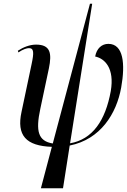

<svg xmlns="http://www.w3.org/2000/svg" viewBox="-20 -780 683 1033"><path d="M200 233H319L355 3C521 -30 607 -169 632 -309C655 -437 644 -544 563 -544C528 -544 500 -520 492 -476C544 -465 597 -413 576 -290C547 -130 477 -30 357 -9L476 -760H464L264 -8C185 -21 171 -74 197 -195L243 -412C260 -494 251 -540 174 -540C140 -540 105 -526 76 -507L79 -498C104 -515 124 -521 136 -521C163 -521 163 -496 150 -435L96 -179C68 -51 120 5 259 10Z"/></svg>

Font: Noto Serif Display ExtraCondensed Medium
Style: Italic
Weight: 500
Width: 2
Italic angle: -12°
Designer: Monotype Design Team
Foundry: Monotype Imaging Inc.
Version: Version 2.009